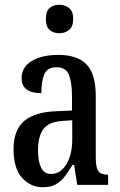

<svg xmlns="http://www.w3.org/2000/svg" viewBox="-20 -778 505 808"><path d="M160 10Q109 10 73 -29.5Q37 -69 37 -151Q37 -231 82 -269Q127 -307 218 -310L283 -313V-373Q283 -429 270.5 -462Q258 -495 218 -495Q179 -495 166.5 -465.5Q154 -436 154 -386Q71 -386 71 -449Q71 -496 114 -521.5Q157 -547 226 -547Q304 -547 343.5 -507.5Q383 -468 383 -373V-115Q383 -73 394 -58Q405 -43 432 -43H435V0H305L292 -84H285Q268 -56 252 -35Q236 -14 214.5 -2Q193 10 160 10ZM194 -46Q235 -46 259.5 -87Q284 -128 284 -191V-272L242 -269Q184 -265 162 -234Q140 -203 140 -145Q140 -99 153 -72.5Q166 -46 194 -46ZM230 -638Q205 -638 189 -652Q173 -666 173 -698Q173 -731 189 -744.5Q205 -758 230 -758Q253 -758 270.5 -744.5Q288 -731 288 -698Q288 -666 270.5 -652Q253 -638 230 -638Z"/></svg>

Font: Noto Serif ExtraCondensed Medium
Style: Regular
Weight: 500
Width: 2
Designer: Monotype Design Team
Foundry: Monotype Imaging Inc.
Version: Version 2.015